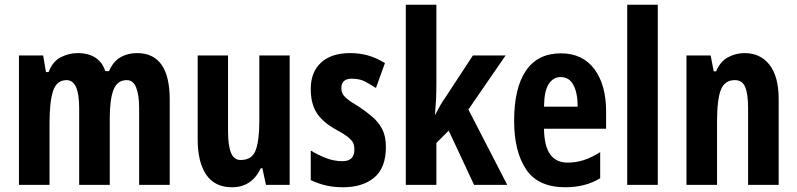

<svg xmlns="http://www.w3.org/2000/svg" viewBox="-20 -780 3364 810"><path d="M558 -556Q696 -556 696 -360V0H567V-323Q567 -379 554.5 -410.5Q542 -442 515 -442Q475 -442 459 -401.5Q443 -361 443 -278V0H314V-324Q314 -442 261 -442Q219 -442 204 -396.5Q189 -351 189 -262V0H60V-546H162L174 -476H185Q202 -521 236.5 -538.5Q271 -556 307 -556Q354 -556 383.5 -536Q413 -516 424 -480H440Q457 -520 487.5 -538Q518 -556 558 -556Z M1202 -546V0H1102L1087 -70H1080Q1042 10 959 10Q886 10 850 -43Q814 -96 814 -191V-546H942V-228Q942 -166 954.5 -135.5Q967 -105 995 -105Q1044 -105 1059 -147Q1074 -189 1074 -268V-546Z M1608 -160Q1608 -72 1559 -31Q1510 10 1427 10Q1389 10 1356 2.5Q1323 -5 1291 -20V-145Q1318 -128 1353 -114Q1388 -100 1425 -100Q1475 -100 1475 -149Q1475 -161 1472 -172Q1469 -183 1453 -197.5Q1437 -212 1398 -233Q1342 -264 1316.5 -303Q1291 -342 1291 -405Q1291 -476 1334.5 -516Q1378 -556 1457 -556Q1496 -556 1531 -546.5Q1566 -537 1604 -514L1566 -409Q1541 -425 1519 -436.5Q1497 -448 1464 -448Q1420 -448 1420 -408Q1420 -396 1424.5 -386Q1429 -376 1444.5 -363Q1460 -350 1494 -330Q1524 -310 1550.5 -287.5Q1577 -265 1592.5 -235Q1608 -205 1608 -160Z M1821 -426Q1821 -388 1819.5 -359.5Q1818 -331 1815 -296H1816Q1830 -322 1838 -336.5Q1846 -351 1859 -369L1975 -546H2113L1956 -318L2120 0H1980L1873 -229L1821 -177V0H1692V-760H1821Z M2346 -555Q2438 -555 2487.5 -488.5Q2537 -422 2537 -310V-237H2275Q2276 -164 2301 -129Q2326 -94 2374 -94Q2410 -94 2442.5 -104.5Q2475 -115 2512 -138V-28Q2479 -8 2442 1Q2405 10 2365 10Q2250 10 2199.5 -65.5Q2149 -141 2149 -270Q2149 -409 2199 -482Q2249 -555 2346 -555ZM2345 -455Q2315 -455 2295.5 -426.5Q2276 -398 2275 -330H2417Q2417 -388 2399 -421.5Q2381 -455 2345 -455Z M2755 0H2626V-760H2755Z M3121 -556Q3188 -556 3226.5 -506.5Q3265 -457 3265 -362V0H3136V-325Q3136 -383 3124 -412.5Q3112 -442 3080 -442Q3038 -442 3021.5 -402Q3005 -362 3005 -264V0H2876V-546H2978L2991 -479H3001Q3019 -521 3051.5 -538.5Q3084 -556 3121 -556Z"/></svg>

Font: Noto Sans Sinhala ExtraCondensed
Style: Bold
Weight: 700
Width: 2
Designer: Jelle Bosma - Monotype Design Team
Foundry: Monotype Imaging Inc.
Version: Version 2.006; ttfautohint (v1.8.4.7-5d5b)